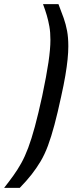

<svg xmlns="http://www.w3.org/2000/svg" viewBox="-90 -763 364 933"><path d="M-70 150Q-45 118 -24.5 89.5Q-4 61 13.5 29.5Q31 -2 47 -44.5Q63 -87 79.5 -148Q96 -209 115 -296Q136 -396 145.5 -460.5Q155 -525 155 -569Q155 -606 150 -634Q145 -662 137.5 -688Q130 -714 119 -743H194Q209 -705 219.5 -675Q230 -645 236 -613Q242 -581 242 -538Q242 -510 238.5 -475Q235 -440 227.5 -395.5Q220 -351 207 -293Q190 -214 174.5 -156Q159 -98 143 -55Q127 -12 107 21.5Q87 55 63 85.5Q39 116 6 150Z"/></svg>

Font: Saira Condensed Medium
Style: Italic
Weight: 500
Width: 3
Italic angle: -12°
Designer: Hector Gatti with collaboration of the Omnibus-Type team
Foundry: Omnibus-Type
Version: Version 1.101